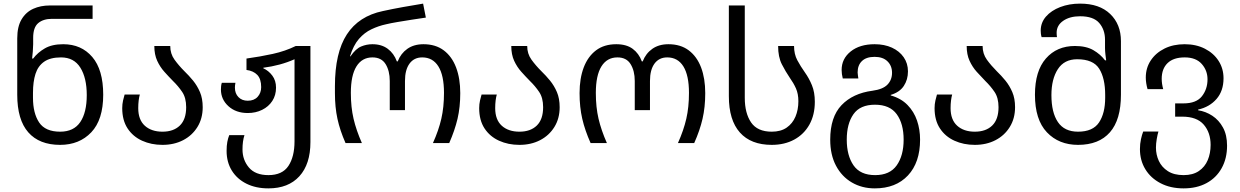

<svg xmlns="http://www.w3.org/2000/svg" viewBox="-20 -790 6845 1060"><path d="M312 9.8Q196.8 9.8 136 -59.6Q75.2 -128.9 75.2 -267.1V-578.1Q75.2 -643.1 99.1 -683.1Q123 -723.1 163.6 -741.5Q204.1 -759.8 254.9 -759.8H491.2V-686H267.1Q219.2 -686 191.2 -662.6Q163.1 -639.2 163.1 -581.1V-545.9Q163.1 -530.8 161.1 -505.4Q159.2 -480 157.2 -466.8H163.1Q188 -500 227.5 -522.9Q267.1 -545.9 329.1 -545.9Q429.2 -545.9 489.5 -475.3Q549.8 -404.8 549.8 -267.1Q549.8 -128.9 483.9 -59.6Q418 9.8 312 9.8ZM312 -63Q387.2 -63 423.1 -116Q459 -168.9 459 -265.1Q459 -359.9 423.6 -416.5Q388.2 -473.1 316.9 -473.1Q257.8 -473.1 223.9 -449.5Q189.9 -425.8 176 -382.3Q162.1 -338.9 162.1 -277.8V-250Q162.1 -165 196 -114Q230 -63 312 -63Z M877 9.8Q814.9 9.8 764.4 -13.2Q713.9 -36.1 684.3 -81.1Q654.8 -126 654.8 -192.9Q654.8 -214.8 659.4 -235.4Q664.1 -255.9 668 -268.1H752Q748 -254.9 745.6 -235.4Q743.2 -215.8 743.2 -192.9Q743.2 -128.9 779.5 -95.9Q815.9 -63 877 -63Q938 -63 972.9 -96.9Q1007.8 -130.9 1007.8 -198.2Q1007.8 -250 985.8 -282.5Q963.9 -314.9 935.1 -342.8Q911.1 -367.2 887.5 -393.6Q863.8 -419.9 847.9 -454.3Q832 -488.8 832 -536.1H919.9Q919.9 -493.2 943.4 -460.7Q966.8 -428.2 998 -397Q1022.9 -373 1045.9 -345Q1068.8 -316.9 1084 -281.5Q1099.1 -246.1 1099.1 -198.2Q1099.1 -136.2 1070.1 -89.1Q1041 -42 991 -16.1Q940.9 9.8 877 9.8Z M1461.9 250Q1392.6 250 1340.6 224.1Q1288.6 198.2 1259.8 151.6Q1231 105 1231 43Q1231 14.2 1234.9 -6.3Q1238.8 -26.9 1245.6 -43.9H1329.6Q1318.8 -11.2 1318.8 35.2Q1318.8 92.8 1354.2 134.8Q1389.6 176.8 1461.9 176.8Q1538.6 176.8 1572.3 126Q1606 75.2 1606 -9.8V-462.9Q1567.9 -445.8 1523.9 -433.8Q1480 -421.9 1433.6 -416V-413.1Q1462.9 -399.9 1483.4 -372.6Q1503.9 -345.2 1503.9 -306.2Q1503.9 -264.2 1483.4 -232.7Q1462.9 -201.2 1427.2 -183.6Q1391.6 -166 1347.7 -166Q1282.7 -166 1241.2 -203.6Q1199.7 -241.2 1199.7 -295.9Q1199.7 -305.2 1200.7 -314.7Q1201.7 -324.2 1204.6 -333H1279.8Q1276.9 -317.9 1276.9 -306.2Q1276.9 -273.9 1296.4 -253.9Q1315.9 -233.9 1347.7 -233.9Q1382.8 -233.9 1402.3 -255.4Q1421.9 -276.9 1421.9 -309.1Q1421.9 -354 1400.4 -376.5Q1378.9 -398.9 1340.8 -403.8V-466.8Q1416 -477.1 1485.8 -492.4Q1555.7 -507.8 1612.8 -536.1H1693.8V-5.9Q1693.8 116.2 1632.8 183.1Q1571.8 250 1461.9 250Z M1887.7 0Q1856.9 -69.8 1843 -134Q1829.1 -198.2 1829.1 -275.9V-314Q1829.1 -499 1895 -600.1Q1960.9 -701.2 2093.8 -729Q2149.9 -741.2 2205.8 -751.2Q2261.7 -761.2 2315.9 -770L2331.1 -692.9Q2295.9 -688 2254.4 -681.4Q2212.9 -674.8 2174.8 -668.5Q2136.7 -662.1 2110.8 -655.8Q2069.8 -647 2030.8 -628.4Q1991.7 -609.9 1961.4 -575Q1931.2 -540 1912.1 -479H1915Q1943.8 -521 1973.9 -533.4Q2003.9 -545.9 2036.1 -545.9Q2086.9 -545.9 2120.8 -520.5Q2154.8 -495.1 2170.9 -451.2H2175.8Q2192.9 -495.1 2229 -520.5Q2265.1 -545.9 2317.9 -545.9Q2384.8 -545.9 2429.9 -512Q2475.1 -478 2498 -417.5Q2521 -356.9 2521 -275.9Q2521 -198.2 2505.9 -134Q2490.7 -69.8 2460 0H2370.1Q2401.9 -70.8 2416.5 -134.5Q2431.2 -198.2 2431.2 -276.9Q2431.2 -374 2400.1 -423.6Q2369.1 -473.1 2311 -473.1Q2266.1 -473.1 2241 -439Q2215.8 -404.8 2215.8 -342.8V-182.1H2131.8V-342.8Q2131.8 -398.9 2108.9 -436Q2085.9 -473.1 2036.1 -473.1Q1979 -473.1 1948 -423.6Q1917 -374 1917 -276.9Q1917 -198.2 1931.9 -134.5Q1946.8 -70.8 1978 0Z M2847.7 9.8Q2785.6 9.8 2735.1 -13.2Q2684.6 -36.1 2655 -81.1Q2625.5 -126 2625.5 -192.9Q2625.5 -214.8 2630.1 -235.4Q2634.8 -255.9 2638.7 -268.1H2722.7Q2718.8 -254.9 2716.3 -235.4Q2713.9 -215.8 2713.9 -192.9Q2713.9 -128.9 2750.2 -95.9Q2786.6 -63 2847.7 -63Q2908.7 -63 2943.6 -96.9Q2978.5 -130.9 2978.5 -198.2Q2978.5 -250 2956.5 -282.5Q2934.6 -314.9 2905.8 -342.8Q2881.8 -367.2 2858.2 -393.6Q2834.5 -419.9 2818.6 -454.3Q2802.7 -488.8 2802.7 -536.1H2890.6Q2890.6 -493.2 2914.1 -460.7Q2937.5 -428.2 2968.8 -397Q2993.7 -373 3016.6 -345Q3039.6 -316.9 3054.7 -281.5Q3069.8 -246.1 3069.8 -198.2Q3069.8 -136.2 3040.8 -89.1Q3011.7 -42 2961.7 -16.1Q2911.6 9.8 2847.7 9.8Z M3240.7 0Q3209.5 -69.8 3194.6 -134Q3179.7 -198.2 3179.7 -275.9Q3179.7 -356.9 3202.6 -417.5Q3225.6 -478 3270.5 -512Q3315.4 -545.9 3382.3 -545.9Q3438.5 -545.9 3472.9 -520.5Q3507.3 -495.1 3523.4 -451.2H3528.3Q3545.4 -495.1 3581.5 -520.5Q3617.7 -545.9 3670.4 -545.9Q3737.3 -545.9 3782.5 -512Q3827.6 -478 3850.6 -417.5Q3873.5 -356.9 3873.5 -275.9Q3873.5 -198.2 3858.6 -134Q3843.8 -69.8 3812.5 0H3722.7Q3754.4 -70.8 3769 -134.5Q3783.7 -198.2 3783.7 -276.9Q3783.7 -374 3752.7 -423.6Q3721.7 -473.1 3663.6 -473.1Q3618.7 -473.1 3593.5 -439Q3568.4 -404.8 3568.4 -342.8V-182.1H3484.4V-342.8Q3484.4 -398.9 3461.4 -436Q3438.5 -473.1 3388.7 -473.1Q3331.5 -473.1 3300.5 -423.6Q3269.5 -374 3269.5 -276.9Q3269.5 -198.2 3284.4 -134.5Q3299.3 -70.8 3330.6 0Z M4240.7 9.8Q4125.5 9.8 4064.7 -58.6Q4003.9 -127 4003.9 -258.8V-759.8H4091.8V-250Q4091.8 -165 4126.7 -114Q4161.6 -63 4240.7 -63Q4290.5 -63 4323 -85.4Q4355.5 -107.9 4371.6 -146Q4387.7 -184.1 4387.7 -231Q4387.7 -272 4374.3 -302Q4360.8 -332 4340.8 -359.9Q4316.9 -395 4296.4 -435.1Q4275.9 -475.1 4275.9 -536.1H4363.8Q4363.8 -491.2 4381.8 -457.5Q4399.9 -423.8 4423.8 -390.1Q4446.8 -357.9 4462.6 -319.3Q4478.5 -280.8 4478.5 -228Q4478.5 -155.8 4448.7 -102.3Q4418.9 -48.8 4365.2 -19.5Q4311.5 9.8 4240.7 9.8Z M4809.6 250Q4738.8 250 4683.1 217.5Q4627.4 185.1 4595.5 125Q4563.5 64.9 4563.5 -19Q4563.5 -144 4626 -209.5Q4688.5 -274.9 4796.9 -289.1Q4854.5 -296.9 4879.6 -323Q4904.8 -349.1 4904.8 -388.2Q4904.8 -426.8 4879.6 -451.4Q4854.5 -476.1 4808.6 -476.1Q4762.7 -476.1 4738.8 -453.1Q4714.8 -430.2 4714.8 -390.1Q4714.8 -382.8 4716.3 -374.5Q4717.8 -366.2 4718.8 -356.9H4632.8Q4626.5 -380.9 4626.5 -403.8Q4626.5 -465.8 4676.5 -505.9Q4726.6 -545.9 4808.6 -545.9Q4862.8 -545.9 4904.3 -526.9Q4945.8 -507.8 4969.2 -473.9Q4992.7 -439.9 4992.7 -396Q4992.7 -350.1 4969.7 -315.4Q4946.8 -280.8 4897.5 -266.1V-263.2Q4954.6 -247.1 4990.2 -210.4Q5025.9 -173.8 5042.7 -124.5Q5059.6 -75.2 5059.6 -19Q5059.6 106.9 4992.7 178.5Q4925.8 250 4809.6 250ZM4811.5 176.8Q4892.6 176.8 4930.7 122.8Q4968.8 68.8 4968.8 -19Q4968.8 -106.9 4930.7 -159.4Q4892.6 -211.9 4810.5 -211.9Q4728.5 -211.9 4691.7 -159.4Q4654.8 -106.9 4654.8 -19Q4654.8 68.8 4692.1 122.8Q4729.5 176.8 4811.5 176.8Z M5361.8 9.8Q5299.8 9.8 5249.3 -13.2Q5198.7 -36.1 5169.2 -81.1Q5139.6 -126 5139.6 -192.9Q5139.6 -214.8 5144.3 -235.4Q5148.9 -255.9 5152.8 -268.1H5236.8Q5232.9 -254.9 5230.5 -235.4Q5228 -215.8 5228 -192.9Q5228 -128.9 5264.4 -95.9Q5300.8 -63 5361.8 -63Q5422.9 -63 5457.8 -96.9Q5492.7 -130.9 5492.7 -198.2Q5492.7 -250 5470.7 -282.5Q5448.7 -314.9 5419.9 -342.8Q5396 -367.2 5372.3 -393.6Q5348.6 -419.9 5332.8 -454.3Q5316.9 -488.8 5316.9 -536.1H5404.8Q5404.8 -493.2 5428.2 -460.7Q5451.7 -428.2 5482.9 -397Q5507.8 -373 5530.8 -345Q5553.7 -316.9 5568.8 -281.5Q5584 -246.1 5584 -198.2Q5584 -136.2 5554.9 -89.1Q5525.9 -42 5475.8 -16.1Q5425.8 9.8 5361.8 9.8Z M5931.6 9.8Q5825.7 9.8 5759.8 -59.6Q5693.8 -128.9 5693.8 -267.1Q5693.8 -397.9 5754.2 -467Q5814.5 -536.1 5914.6 -536.1Q5976.6 -536.1 6016.1 -513.2Q6055.7 -490.2 6080.6 -457H6086.9Q6085.4 -467.8 6083 -488.3Q6080.6 -508.8 6080.6 -524.9V-570.8Q6080.6 -626 6048.6 -663.1Q6016.6 -700.2 5942.9 -700.2Q5885.7 -700.2 5849.6 -675Q5813.5 -649.9 5813.5 -608.9Q5813.5 -603 5814 -596.9Q5814.5 -590.8 5815.4 -585H5730.5Q5727.5 -595.2 5726.6 -604Q5725.6 -612.8 5725.6 -621.1Q5725.6 -665 5754.6 -698.5Q5783.7 -731.9 5833.3 -751Q5882.8 -770 5942.9 -770Q6049.8 -770 6109.1 -712.9Q6168.5 -655.8 6168.5 -563V-267.1Q6168.5 -128.9 6107.7 -59.6Q6046.9 9.8 5931.6 9.8ZM5931.6 -63Q6013.7 -63 6047.6 -114Q6081.5 -165 6081.5 -250V-266.1Q6081.5 -357.9 6048.6 -410.4Q6015.6 -462.9 5926.8 -462.9Q5855.5 -462.9 5820.1 -408Q5784.7 -353 5784.7 -265.1Q5784.7 -168.9 5820.6 -116Q5856.4 -63 5931.6 -63Z M6514.6 250Q6441.4 250 6387 221.4Q6332.5 192.9 6303 144Q6273.4 95.2 6273.4 33.2Q6273.4 3.9 6279.1 -21.5Q6284.7 -46.9 6291.5 -64H6375.5Q6370.6 -47.9 6366.2 -22.5Q6361.8 2.9 6361.8 24.9Q6361.8 64 6377.7 98.4Q6393.6 132.8 6427.5 154.8Q6461.4 176.8 6514.6 176.8Q6565.4 176.8 6598.6 154.3Q6631.8 131.8 6647.7 94Q6663.6 56.2 6663.6 9.8Q6663.6 -58.1 6625.5 -102.1Q6587.4 -146 6506.8 -146H6467.8V-219.2H6513.7Q6584.5 -219.2 6615.5 -258.5Q6646.5 -297.9 6646.5 -352.1Q6646.5 -400.9 6614.5 -437Q6582.5 -473.1 6520.5 -473.1Q6458.5 -473.1 6426 -441.7Q6393.6 -410.2 6393.6 -355Q6393.6 -341.8 6395.5 -327.9Q6397.5 -314 6401.9 -297.9H6315.4Q6310.5 -314.9 6308.1 -331.1Q6305.7 -347.2 6305.7 -361.8Q6305.7 -415 6333.3 -456.5Q6360.8 -498 6409.2 -522Q6457.5 -545.9 6520.5 -545.9Q6583.5 -545.9 6632.1 -521Q6680.7 -496.1 6707.8 -453.6Q6734.9 -411.1 6734.9 -357.9Q6734.9 -288.1 6696.3 -243.7Q6657.7 -199.2 6594.7 -185.1V-181.2Q6636.7 -174.8 6673.1 -150.9Q6709.5 -127 6731.9 -85.9Q6754.4 -44.9 6754.4 14.2Q6754.4 85 6724.6 138.4Q6694.8 191.9 6641.1 220.9Q6587.4 250 6514.6 250Z"/></svg>

Font: Kurinto Seri
Style: Regular
Weight: 400
Designer: Kurinto was developed by Clint Goss from a range of fonts that are compatible with the SIL Open Font License Version 1.1
Foundry: Clinton F. Goss
Version: Version 2.196; July 25, 2020